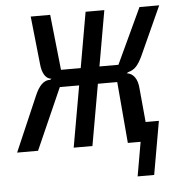

<svg xmlns="http://www.w3.org/2000/svg" viewBox="-83 -598 733 786"><g transform="rotate(-5 284.0 -205.0)"><path d="M475.5 0H423L401.5 -252H322L277.5 0H200.5L245 -252H165.5L54 0H-32L64.5 -223.5Q78 -256 93.8 -271Q109.5 -286 128.5 -285L134.5 -289Q117 -290.5 106.2 -307.5Q95.5 -324.5 93 -353.5L72 -550H152L176.5 -322H257.5L297.5 -550H374.5L334.5 -322H412.5L519 -550H600L508.5 -348.5Q495.5 -321 482.5 -307.2Q469.5 -293.5 449.5 -288.5L443.5 -284.5Q464 -281.5 476 -264.5Q488 -247.5 490 -218.5L503 -79H557.5L519 140H451Z"/></g></svg>

Font: JuliaMono Light
Style: Italic
Weight: 300
Italic angle: -9°
Monospace: yes
Designer: cormullion
Foundry: corm
Version: Version 0.054; ttfautohint (v1.8.4)